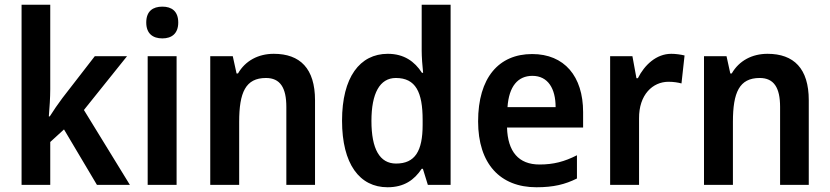

<svg xmlns="http://www.w3.org/2000/svg" viewBox="-20 -780 3500 810"><path d="M192 -404V-760H71V0H192V-181L250 -234L389 0H528L334 -316L516 -543H380L243 -366C227 -345 203 -310 190 -289H186C189 -324 192 -370 192 -404Z M665 -752C625 -752 597 -733 597 -685C597 -638 625 -618 665 -618C704 -618 732 -638 732 -685C732 -733 704 -752 665 -752ZM725 -543H603V0H725Z M1135 -553C1070 -553 1015 -524 984 -470H978L962 -543H867V0H989V-266C989 -390 1016 -451 1102 -451C1162 -451 1188 -410 1188 -329V0H1309V-357C1309 -491 1246 -553 1135 -553Z M1615 10C1685 10 1728 -21 1759 -68H1764L1785 0H1881V-760H1759V-567C1759 -540 1762 -500 1765 -473H1760C1729 -521 1684 -553 1616 -553C1498 -553 1423 -454 1423 -271C1423 -88 1497 10 1615 10ZM1651 -90C1582 -90 1547 -151 1547 -270C1547 -386 1582 -451 1650 -451C1734 -451 1763 -391 1763 -274V-253C1763 -143 1731 -90 1651 -90Z M2225 -552C2084 -552 1997 -452 1997 -268C1997 -89 2090 10 2243 10C2315 10 2364 -2 2414 -27V-125C2361 -98 2315 -86 2256 -86C2168 -86 2122 -140 2119 -242H2440V-307C2440 -458 2361 -552 2225 -552ZM2226 -460C2292 -460 2324 -406 2324 -328H2121C2127 -416 2165 -460 2226 -460Z M2812 -553C2749 -553 2699 -506 2671 -450H2665L2648 -543H2554V0H2676V-280C2675 -381 2734 -435 2800 -435C2822 -435 2840 -432 2855 -428L2868 -546C2852 -550 2830 -553 2812 -553Z M3218 -553C3153 -553 3098 -524 3067 -470H3061L3045 -543H2950V0H3072V-266C3072 -390 3099 -451 3185 -451C3245 -451 3271 -410 3271 -329V0H3392V-357C3392 -491 3329 -553 3218 -553Z"/></svg>

Font: Noto Sans Thai Looped SemiCondensed SemiBold
Style: Regular
Weight: 600
Width: 4
Designer: Sasikarn Vongin, Ben Mitchell
Foundry: The Fontpad Ltd
Version: Version 1.001